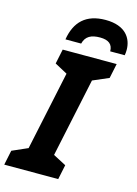

<svg xmlns="http://www.w3.org/2000/svg" viewBox="-166 -1012 776 1086"><g transform="rotate(15 221.5 -469.5)"><path d="M-29 0H287L305 -86L229 -126L327 -588L420 -628L438 -714H122L104 -628L178 -588L80 -126L-11 -86ZM214 -774C225 -819 258 -835 309 -835C359 -835 384 -815 384 -774H469C471 -783 472 -794 472 -806C472 -872 432 -939 314 -939C199 -939 139 -879 122 -774Z"/></g></svg>

Font: BC Sans
Style: Bold Italic
Weight: 700
Italic angle: -12°
Designer: Monotype Design Team
Province of B.C.
Foundry: Monotype Imaging Inc.
Version: Version 2.000;GOOG;noto-source:20170915:90ef993387c0